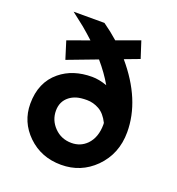

<svg xmlns="http://www.w3.org/2000/svg" viewBox="-129 -802 841 914"><g transform="rotate(20 291.5 -345.0)"><path d="M390.1 -567.4Q524.4 -409.7 524.4 -246.1Q524.4 -136.2 451.2 -62.5Q380.9 7.3 280.8 7.3Q179.7 7.3 111.3 -59.1Q44.4 -124.5 44.4 -216.3Q44.4 -325.2 117.2 -384.8Q180.7 -437 277.8 -437Q313 -437 354 -422.4Q324.7 -473.6 279.8 -525.9L129.9 -469.2L102.1 -558.1L210.4 -597.2Q183.6 -622.1 153.3 -647.5L88.4 -698.2H244.6Q285.6 -669.4 321.3 -637.7L438 -680.2L465.3 -595.7ZM405.3 -242.2 404.8 -250Q384.3 -291.5 354.5 -308.1Q324.7 -324.7 292.5 -324.7Q260.3 -324.7 240.2 -318.6Q220.2 -312.5 205.1 -300.8Q170.4 -273.9 170.4 -227.1Q170.4 -178.7 204.6 -143.6Q239.7 -107.4 292 -107.4Q337.4 -107.4 368.7 -138.7Q405.3 -176.3 405.3 -242.2Z"/></g></svg>

Font: HammersmithOne
Style: Regular
Weight: 400
Designer: Nicole Fally
Foundry: Nicole Fally
Version: Version 1.003